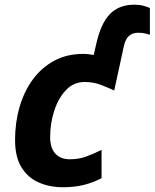

<svg xmlns="http://www.w3.org/2000/svg" viewBox="-20 -785 656 815"><path d="M247.1 9.8Q190.4 9.8 144.3 -10.5Q98.1 -30.8 71 -75Q43.9 -119.1 43.9 -190.9Q43.9 -264.6 63 -330.6Q82 -396.5 119.1 -447.3Q156.2 -498 210 -527.1Q263.7 -556.2 333 -556.2Q344.2 -556.2 355.5 -554.9Q366.7 -553.7 377.9 -551.8L387.2 -592.8Q407.2 -685.1 446.3 -725.1Q485.4 -765.1 549.8 -765.1Q571.3 -765.1 588.1 -760.7Q605 -756.3 616.2 -751V-637.2Q608.4 -640.1 595.5 -643.1Q582.5 -646 565.9 -646Q543.5 -646 528.1 -633.1Q512.7 -620.1 505.9 -589.8L464.8 -400.9Q440.9 -412.1 408.7 -424.6Q376.5 -437 338.9 -437Q292.5 -437 259.8 -402.3Q227.1 -367.7 210 -314.2Q192.9 -260.7 192.9 -203.1Q192.9 -156.7 215.1 -132.8Q237.3 -108.9 276.9 -108.9Q314 -108.9 345.7 -120.4Q377.4 -131.8 411.1 -148.9V-28.8Q377 -10.7 337.4 -0.5Q297.9 9.8 247.1 9.8Z"/></svg>

Font: Open Sans
Style: Bold Italic
Weight: 700
Italic angle: -12°
Designer: Monotype Design Team
Foundry: Monotype Imaging Inc.
Version: Version 3.003; ttfautohint (v1.8.4)